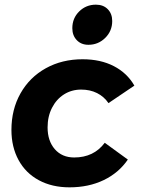

<svg xmlns="http://www.w3.org/2000/svg" viewBox="-20 -797 622 823"><path d="M29 -240Q29 -328 68 -397Q107 -466 176.5 -504.5Q246 -543 334 -543Q411 -543 468 -513.5Q525 -484 556 -430L445 -355Q426 -383 396 -398Q366 -413 328 -413Q287 -413 254.5 -392.5Q222 -372 203 -335Q184 -298 184 -251Q184 -193 215 -157.5Q246 -122 298 -122Q382 -122 429 -185L528 -113Q489 -56 424.5 -25Q360 6 278 6Q203 6 146.5 -24.5Q90 -55 59.5 -111Q29 -167 29 -240ZM461 -707Q461 -664 431 -634.5Q401 -605 359 -605Q328 -605 309 -625Q290 -645 290 -676Q290 -719 319.5 -748Q349 -777 391 -777Q423 -777 442 -757.5Q461 -738 461 -707Z"/></svg>

Font: Gontserrat SemiBold
Style: Italic
Weight: 600
Italic angle: -11.3°
Designer: Julieta Ulanovsky
Foundry: Julieta Ulanovsky
Version: Version 6.001